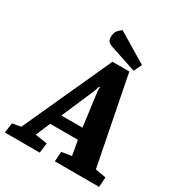

<svg xmlns="http://www.w3.org/2000/svg" viewBox="-245 -968 1016 1095"><g transform="rotate(30 263.5 -420.5)"><path d="M-49 0 -40 -65 16 -75 281 -656H392L506 -77L576 -65L572 0H280L285 -65L350 -75L333 -172H150L110 -77L189 -65L181 0ZM182 -245H321L292 -463L291 -495H286L276 -463ZM411 -672 245 -727Q214 -737 208 -748.5Q202 -760 202 -770Q202 -803 215 -818Q228 -833 241 -841L436 -724Z"/></g></svg>

Font: Faustina Light ExtraBold
Style: Italic
Weight: 800
Italic angle: -8°
Version: Version 1.200